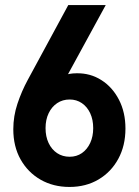

<svg xmlns="http://www.w3.org/2000/svg" viewBox="-20 -740 556 768"><path d="M257.9 7.8Q193.2 7.8 142.4 -21.2Q91.7 -50.3 62.4 -102.2Q33.2 -154.2 33.2 -223.1Q33.2 -275.3 49.8 -325.1Q66.3 -374.8 91.2 -420.7L253.1 -719.7H402.9L236.5 -414.7L198.2 -412.6Q208 -427.1 231.5 -436.9Q255 -446.7 286.4 -446.9Q341.4 -447.8 385.7 -419.5Q430.1 -391.2 455.9 -340.9Q481.8 -290.7 481.8 -225.7Q481.8 -157.3 453.2 -104.7Q424.7 -52.1 374.1 -22.1Q323.6 7.8 257.9 7.8ZM258.6 -113Q286.4 -113 307.6 -127.6Q328.7 -142.3 340.8 -168.2Q352.8 -194.1 352.8 -227.5Q352.8 -261.2 340.8 -287.1Q328.7 -313 307.4 -327.5Q286.1 -342 258.6 -342Q230.4 -342 208.7 -327.5Q187 -313 174.6 -287.1Q162.2 -261.2 162.2 -227.5Q162.2 -193.8 174.4 -167.9Q186.7 -142 208.4 -127.5Q230.2 -113 258.6 -113Z"/></svg>

Font: Reddit Sans Condensed
Style: Regular
Weight: 400
Designer: Stephen Hutchings
Foundry: Reddit
Version: Version 1.014